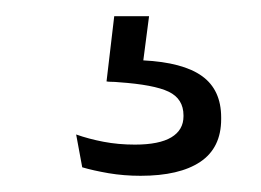

<svg xmlns="http://www.w3.org/2000/svg" viewBox="-20 -26 322 237"><path d="M164 -6 154.5 67 127.5 48Q133.5 48 141.5 48Q149.5 48 156.5 48.5Q206 51 229.5 68Q253 85 253 119V121Q253 156.5 227.2 173.8Q201.5 191 153.5 191Q133 191 114 187.8Q95 184.5 81.5 180.5L74 140Q89.5 145.5 107.8 149Q126 152.5 146.5 152.5Q176.5 152.5 191.5 143.5Q206.5 134.5 206.5 117.5V116.5Q206.5 96 188.2 87.2Q170 78.5 126.5 75.5Q121.5 75 117.8 75Q114 75 111.5 74.5L121 -6Z"/></svg>

Font: Anek Tamil Medium Light
Style: Regular
Weight: 300
Version: Version 1.003